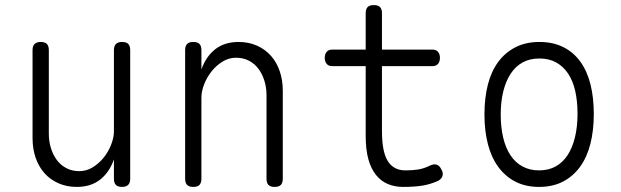

<svg xmlns="http://www.w3.org/2000/svg" viewBox="-20 -725 2440 755"><path d="M428 -209V-528Q428 -544 436 -552Q444 -560 460 -560Q477 -560 484.5 -552Q492 -544 492 -528V-22Q492 -6 484 2Q476 10 460 10Q443 10 435.5 2Q428 -6 428 -22V-98Q410 -47 373.5 -18.5Q337 10 282 10Q242 10 209.5 -4.5Q177 -19 154.5 -44.5Q132 -70 120 -105Q108 -140 108 -182V-528Q108 -544 116 -552Q124 -560 140 -560Q157 -560 164.5 -552Q172 -544 172 -528V-199Q172 -170 180 -143.5Q188 -117 203 -96.5Q218 -76 240.5 -64Q263 -52 292 -52Q320 -52 344.5 -67Q369 -82 387.5 -105Q406 -128 417 -156Q428 -184 428 -209Z M772 -341V-22Q772 -6 764.5 2Q757 10 740 10Q723 10 715.5 2Q708 -6 708 -22V-528Q708 -544 715.5 -552Q723 -560 740 -560Q757 -560 764.5 -552Q772 -544 772 -528V-452Q790 -503 826.5 -531.5Q863 -560 918 -560Q958 -560 990.5 -545.5Q1023 -531 1045.5 -505.5Q1068 -480 1080 -445Q1092 -410 1092 -368V-22Q1092 -6 1084.5 2Q1077 10 1060 10Q1043 10 1035.5 2Q1028 -6 1028 -22V-351Q1028 -380 1020 -406.5Q1012 -433 997 -453.5Q982 -474 959.5 -486Q937 -498 908 -498Q880 -498 855.5 -483Q831 -468 812.5 -445Q794 -422 783 -394Q772 -366 772 -341Z M1681 -530Q1695 -530 1702.5 -521Q1710 -512 1710 -497.5Q1710 -483 1702.5 -474Q1695 -465 1681 -465H1482V-209Q1482 -128 1505 -91.5Q1528 -55 1574 -55Q1601 -55 1624 -58.5Q1647 -62 1671 -74Q1686 -81 1697 -77.5Q1708 -74 1715 -60Q1724 -45 1720 -33Q1716 -21 1703 -14Q1672 0 1640.5 5Q1609 10 1565 10Q1533 10 1506 -1Q1479 -12 1459 -36.5Q1439 -61 1428.5 -99Q1418 -137 1418 -191V-465H1286Q1272 -465 1264.5 -474Q1257 -483 1257 -497.5Q1257 -512 1264.5 -521Q1272 -530 1286 -530H1418V-673Q1418 -689 1425.5 -697Q1433 -705 1450 -705Q1467 -705 1474.5 -697Q1482 -689 1482 -673V-530Z M2100 10Q2047 10 2007 -10.5Q1967 -31 1939.5 -68.5Q1912 -106 1898.5 -158.5Q1885 -211 1885 -275Q1885 -340 1898.5 -392.5Q1912 -445 1939.5 -482Q1967 -519 2007.5 -539.5Q2048 -560 2101 -560Q2155 -560 2195.5 -539.5Q2236 -519 2262.5 -482Q2289 -445 2302 -393Q2315 -341 2315 -277Q2315 -212 2301.5 -159Q2288 -106 2260.5 -68.5Q2233 -31 2193 -10.5Q2153 10 2100 10ZM2100 -55Q2137 -55 2165 -70.5Q2193 -86 2212 -115Q2231 -144 2241 -185.5Q2251 -227 2251 -277Q2251 -327 2242 -367Q2233 -407 2214 -435.5Q2195 -464 2167 -479.5Q2139 -495 2101 -495Q2063 -495 2035 -479.5Q2007 -464 1988 -435Q1969 -406 1959 -365.5Q1949 -325 1949 -275Q1949 -225 1958.5 -184.5Q1968 -144 1987 -115Q2006 -86 2034.5 -70.5Q2063 -55 2100 -55Z"/></svg>

Font: Maple Mono NL ExtraLight
Style: Regular
Weight: 275
Monospace: yes
Designer: subframe7536
Version: Version 7.000